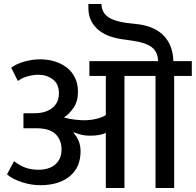

<svg xmlns="http://www.w3.org/2000/svg" viewBox="-20 -938 977 958"><path d="M36 -600Q60 -619 100.5 -630.5Q141 -642 180 -642Q219 -642 253 -631.5Q287 -621 313 -601Q339 -581 354 -550.5Q369 -520 369 -480Q369 -433 347.5 -401Q326 -369 299 -352Q323 -345 350 -341.5Q377 -338 401 -338Q432 -338 462.5 -345.5Q493 -353 508 -364V-559H426V-633H769Q768 -661 757 -680Q746 -699 725 -710.5Q704 -722 674.5 -728.5Q645 -735 606 -740Q568 -744 534 -755Q500 -766 475 -785.5Q450 -805 435.5 -833Q421 -861 421 -899V-918H486Q487 -896 496 -879Q505 -862 524.5 -850Q544 -838 575 -830.5Q606 -823 652 -819Q746 -811 794.5 -762.5Q843 -714 845 -633H937V-559H849V0H756V-559H601V0H508V-275Q480 -261 430 -261Q409 -261 391 -264.5Q373 -268 349 -278L347 -275Q364 -256 373 -233.5Q382 -211 382 -183Q382 -103 328 -58.5Q274 -14 182 -14Q134 -14 87.5 -29.5Q41 -45 15 -68L50 -134Q76 -113 105.5 -102Q135 -91 173 -91Q196 -91 217 -97Q238 -103 253.5 -115.5Q269 -128 278 -147Q287 -166 287 -192Q287 -240 257 -269Q227 -298 162 -298H97V-373H152Q207 -373 240.5 -399Q274 -425 274 -473Q274 -519 243.5 -542Q213 -565 172 -565Q148 -565 120.5 -558Q93 -551 69 -534Z"/></svg>

Font: Ek Mukta Medium
Style: Regular
Weight: 500
Designer: Girish Dalvi and Yashodeep Gholap
Foundry: Ek Type
Version: Version 2.538;PS 1.002;hotconv 16.6.51;makeotf.lib2.5.65220;